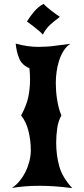

<svg xmlns="http://www.w3.org/2000/svg" viewBox="-20 -965 436 991"><path d="M343 -739Q322 -725 307.5 -701.5Q293 -678 284.5 -650.5Q276 -623 272 -593.5Q268 -564 268 -537Q268 -518 269.5 -496.5Q271 -475 274.5 -452.5Q278 -430 283.5 -408.5Q289 -387 297 -369Q281 -342 275.5 -304Q270 -266 270 -228Q270 -164 286 -106.5Q302 -49 353 6Q299 -1 258.5 -3.5Q218 -6 185 -6Q140 -6 107 -3Q74 0 41 5Q62 -8 80 -29.5Q98 -51 111 -77Q124 -103 131.5 -132Q139 -161 139 -189Q139 -240 127 -288.5Q115 -337 89 -369Q117 -421 126 -464Q135 -507 135 -553Q135 -581 132 -613Q93 -629 79 -663.5Q65 -698 61 -740Q94 -731 122.5 -727Q151 -723 177 -723Q223 -723 262 -728.5Q301 -734 343 -739ZM119 -854Q135 -880 156.5 -905.5Q178 -931 205 -945Q211 -938 222 -928.5Q233 -919 246 -909Q259 -899 271 -890.5Q283 -882 289 -878Q259 -856 237.5 -836Q216 -816 201 -786Q196 -793 185 -802.5Q174 -812 161.5 -822Q149 -832 137.5 -840.5Q126 -849 119 -854Z"/></svg>

Font: New Rocker
Style: Regular
Weight: 400
Designer: Pablo Impallari, Brenda Gallo, Rodrigo Fuenzalida
Foundry: Pablo Impallari, Brenda Gallo, Rodrigo Fuenzalida
Version: Version 1.000; ttfautohint (v0.93) -l 8 -r 50 -G 200 -x 14 -